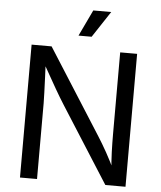

<svg xmlns="http://www.w3.org/2000/svg" viewBox="-61 -995 876 1047"><g transform="rotate(5 376.5 -471.0)"><path d="M87.9 -727.5H197.3L493.2 -262.2Q516.1 -226.6 543.2 -178.2Q570.3 -129.9 595.2 -75.7H582Q576.2 -130.9 574.5 -181.2Q572.8 -231.4 572.8 -281.2V-727.5H665.5V0H555.2L291.5 -414.1Q266.1 -454.1 240 -499.5Q213.9 -544.9 155.3 -648.9H172.4L176.3 -562Q178.2 -514.6 179.7 -473.6Q181.2 -432.6 181.2 -415V0H87.9ZM406.7 -942.4H504.9L410.2 -798.8H338.4Z"/></g></svg>

Font: Inter RS Variable
Style: Regular
Weight: 400
Designer: Rasmus Andersson (customised by Maria Ramos and Noel Pretorius)
Foundry: rsms
Version: Version 3.001;Glyphs 3.2.3 (3260)